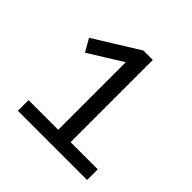

<svg xmlns="http://www.w3.org/2000/svg" viewBox="-179 -867 1030 1030"><g transform="rotate(45 335.5 -352.5)"><path d="M96 0V-81H321V-632L370 -624L130 -475L89 -547L344 -705H415V-81H621V0Z"/></g></svg>

Font: Nunito Sans 7pt SemiExpanded
Style: Regular
Weight: 400
Width: 6
Designer: Vernon Adams
Foundry: Vernon Adams
Version: Version 3.101;gftools[0.9.27]